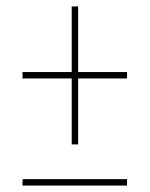

<svg xmlns="http://www.w3.org/2000/svg" viewBox="-20 -592 465 597"><path d="M203 -143V-348H50V-368H203V-572H223V-368H375V-348H223V-143ZM50 -15V-35H375V-15Z"/></svg>

Font: Noto Serif Display ExtraCondensed Medium
Style: Regular
Weight: 500
Width: 2
Designer: Monotype Design Team
Foundry: Monotype Imaging Inc.
Version: Version 2.009